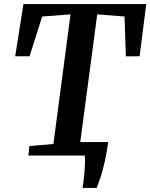

<svg xmlns="http://www.w3.org/2000/svg" viewBox="-20 -763 738 942"><path d="M385 159Q388 142 390.2 123Q392.5 104 394.2 83.8Q396 63.5 396.8 42.2Q397.5 21 396.5 0L351 -66H511Q503 -10.5 493.5 31.8Q484 74 473.8 105.2Q463.5 136.5 454 159ZM119.5 0 124 -46.5 242 -56.5 326 -692.5 187 -682 125 -487H54.5L95 -743H697.5L665 -487L597.5 -486.5L591 -682L457 -692.5L372.5 -56.5L496 -46.5L492 0Z"/></svg>

Font: Merriweather 24pt SemiBold
Style: Italic
Weight: 600
Italic angle: -7.8°
Version: Version 2.101